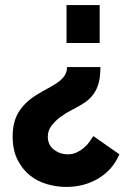

<svg xmlns="http://www.w3.org/2000/svg" viewBox="-20 -526 523 759"><path d="M377 -261Q377 -238 374 -217Q371 -196 362.5 -176.5Q354 -157 338 -140Q322 -123 296 -109Q283 -101 261.5 -90Q240 -79 219.5 -64Q199 -49 184 -29.5Q169 -10 169 14Q169 47 193 65.5Q217 84 248 84Q268 84 283.5 76.5Q299 69 311.5 58.5Q324 48 333 35.5Q342 23 349 12L452 84Q426 145 369.5 179Q313 213 242 213Q204 213 166 202Q128 191 98 167Q68 143 49 105Q30 67 30 13Q30 -44 53.5 -82.5Q77 -121 123 -150Q144 -163 165.5 -174.5Q187 -186 205 -198Q223 -210 234 -225Q245 -240 245 -261ZM374 -506V-356H243V-506Z"/></svg>

Font: Oxford Sans
Style: Regular
Weight: 800
Designer: Matt McInerney, Pablo Impallari, Rodrigo Fuenzalida
Foundry: Matt McInerney, Pablo Impallari, Rodrigo Fuenzalida
Version: Version 3.000g; ttfautohint (v1.5) -l 8 -r 28 -G 28 -x 14 -D